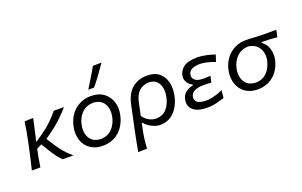

<svg xmlns="http://www.w3.org/2000/svg" viewBox="-108 -1277 3078 1957"><g transform="rotate(-20 1431.0 -299.0)"><path d="M30 0Q43 -54.5 55.2 -106Q67.5 -157.5 80.5 -219.5L91 -268.5Q105 -334 114.5 -387.2Q124 -440.5 132 -496L225.5 -499.5Q211 -429 196.8 -367.2Q182.5 -305.5 171.5 -258L224 -293.5Q302 -345.5 358 -398.5Q414 -451.5 447.5 -496H559Q515 -444 450 -383.5Q385 -323 279.5 -252.5L339 -159.5Q364.5 -120.5 398.8 -80.2Q433 -40 481 0H366Q338 -26 313.2 -58.8Q288.5 -91.5 266.5 -128L211.5 -218L157 -190.5Q146.5 -140 138 -94.5Q129.5 -49 122.5 0Z M801.5 11Q735.5 11 688.8 -12.8Q642 -36.5 614.5 -77Q587 -117.5 579 -168.8Q571 -220 582.5 -274.5Q597.5 -348.5 636.5 -400.8Q675.5 -453 731 -480.5Q786.5 -508 851.5 -508Q937 -508 991.2 -467.8Q1045.5 -427.5 1065.8 -362.2Q1086 -297 1070 -222.5Q1055 -152.5 1018 -100Q981 -47.5 925.8 -18.2Q870.5 11 801.5 11ZM804.5 -61Q879.5 -63.5 925.5 -112.2Q971.5 -161 986.5 -232Q998 -288 986.5 -333.5Q975 -379 940.8 -406.5Q906.5 -434 851 -436Q776 -433.5 728.5 -386Q681 -338.5 666 -265Q655 -211 665.8 -165.2Q676.5 -119.5 711 -91Q745.5 -62.5 804.5 -61ZM852 -577Q886 -630 917.5 -683.2Q949 -736.5 979.5 -789.5L1073.5 -791.5Q1036.5 -737 997.2 -683.2Q958 -629.5 916 -578Z M1113 195Q1122.5 140 1132.8 87.2Q1143 34.5 1156 -26.5L1210 -282.5Q1234.5 -399.5 1300.8 -453.8Q1367 -508 1464 -508Q1544.5 -508 1592.8 -468Q1641 -428 1656.8 -362.2Q1672.5 -296.5 1656.5 -218.5Q1634.5 -113.5 1572.5 -51.2Q1510.5 11 1420.5 11Q1379 11 1332 -12Q1285 -35 1256 -72H1248.5L1238 -23Q1225.5 35 1219 86Q1212.5 137 1209.5 192ZM1402.5 -64Q1476 -66 1517.5 -112.8Q1559 -159.5 1574 -232Q1585.5 -287 1577 -333Q1568.5 -379 1538.8 -407.2Q1509 -435.5 1456 -437Q1392 -434.5 1350.5 -397.2Q1309 -360 1291.5 -276.5L1263.5 -144Q1288.5 -106 1326.8 -85Q1365 -64 1402.5 -64Z M1933.5 10Q1852 10 1808.2 -13.5Q1764.5 -37 1750.8 -72.5Q1737 -108 1745 -144Q1753 -181.5 1773 -204Q1793 -226.5 1818.5 -238.2Q1844 -250 1869 -255L1870.5 -263Q1853 -270.5 1834.8 -287.2Q1816.5 -304 1806.8 -329.5Q1797 -355 1804 -389.5Q1815.5 -443 1863.2 -475.2Q1911 -507.5 2008.5 -507.5Q2051 -507.5 2104.2 -496Q2157.5 -484.5 2196 -470.5L2172 -397.5Q2122 -417.5 2080.2 -426.2Q2038.5 -435 2013 -435Q1954.5 -434.5 1922.8 -418.8Q1891 -403 1883 -366.5Q1875.5 -331 1903.2 -306.5Q1931 -282 1992.5 -282Q2014 -282 2033 -282.8Q2052 -283.5 2070.5 -285.5L2055.5 -216Q2034.5 -218.5 2013.5 -219Q1992.5 -219.5 1966 -219.5Q1913 -219.5 1875.5 -202.5Q1838 -185.5 1829.5 -146.5Q1822 -111 1847.2 -87Q1872.5 -63 1950 -62Q1989.5 -62 2039 -76Q2088.5 -90 2127 -108.5L2118.5 -26Q2085 -15 2034.8 -2.5Q1984.5 10 1933.5 10Z M2482 11Q2416 11 2369.2 -13Q2322.5 -37 2295.2 -77.8Q2268 -118.5 2260 -169.8Q2252 -221 2263.5 -276Q2277.5 -345 2316 -396.2Q2354.5 -447.5 2410.2 -475.5Q2466 -503.5 2533 -503.5Q2566.5 -503.5 2592.5 -501.8Q2618.5 -500 2649.5 -498Q2680.5 -496 2729.5 -496H2862L2846 -421Q2807 -425 2765.5 -426.8Q2724 -428.5 2678 -429L2676.5 -421Q2723.5 -389.5 2741 -331.5Q2758.5 -273.5 2745.5 -212Q2731 -145.5 2694.2 -95.2Q2657.5 -45 2603.2 -17Q2549 11 2482 11ZM2485 -61Q2559 -63 2605.2 -111.5Q2651.5 -160 2666.5 -231.5Q2678 -283.5 2665.2 -327.8Q2652.5 -372 2618.5 -400.8Q2584.5 -429.5 2531 -434.5Q2458 -432 2409.8 -383.8Q2361.5 -335.5 2346.5 -265.5Q2335.5 -212 2346.5 -166Q2357.5 -120 2392 -91.2Q2426.5 -62.5 2485 -61Z"/></g></svg>

Font: Commissioner Flair
Style: Italic
Weight: 400
Italic angle: -12°
Designer: Kostas Bartsokas
Foundry: Kostas Bartsokas
Version: Version 1.000; ttfautohint (v1.8.3)